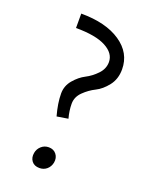

<svg xmlns="http://www.w3.org/2000/svg" viewBox="-129 -729 622 802"><g transform="rotate(20 182.5 -328.0)"><path d="M91 -597V-661Q201 -661 266 -617Q331 -573 331 -500Q331 -457 307.5 -427Q284 -397 256.5 -383.5Q229 -370 205.5 -347Q182 -324 182 -294Q182 -263 191 -230L141 -222Q126 -276 126 -319Q126 -353 148.5 -379.5Q171 -406 197.5 -419.5Q224 -433 246.5 -456.5Q269 -480 269 -510Q269 -549 224 -573Q179 -597 91 -597ZM147 5Q124 5 112.5 -10Q101 -25 105 -47Q108 -65 122 -77.5Q136 -90 155 -90Q177 -90 189 -74.5Q201 -59 197 -37Q193 -18 179.5 -6.5Q166 5 147 5Z"/></g></svg>

Font: EauTestInfant
Style: Italic
Weight: 400
Italic angle: -12°
Designer: Christian Thalmann (Catharsis Fonts)
Version: Version 0.001;PS 000.001;hotconv 1.0.88;makeotf.lib2.5.64775